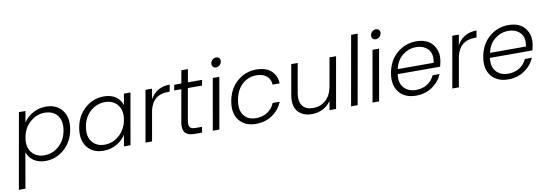

<svg xmlns="http://www.w3.org/2000/svg" viewBox="-84 -1256 5759 2017"><g transform="rotate(-10 2795.5 -247.0)"><path d="M175 -426Q209 -481 272.5 -517.5Q336 -554 413 -554Q527 -554 587 -477Q647 -400 625 -274Q603 -147 515.5 -69.5Q428 8 314 8Q237 8 187 -28.5Q137 -65 120 -120L54 258H-16L126 -546H196ZM554 -274Q572 -376 525.5 -434.5Q479 -493 390 -493Q304 -493 235 -432.5Q166 -372 148 -273Q130 -174 177.5 -113.5Q225 -53 312 -53Q400 -53 468 -113Q536 -173 554 -274Z M721 -274Q743 -400 830.5 -477Q918 -554 1032 -554Q1110 -554 1160 -518Q1210 -482 1225 -426L1246 -546H1316L1220 0H1150L1171 -121Q1137 -65 1073.5 -28.5Q1010 8 932 8Q819 8 759 -69.5Q699 -147 721 -274ZM1034 -493Q946 -493 878.5 -434Q811 -375 793 -274Q775 -173 821.5 -113Q868 -53 956 -53Q1042 -53 1111 -113.5Q1180 -174 1198 -273Q1216 -372 1168.5 -432.5Q1121 -493 1034 -493Z M1450 0H1380L1476 -546H1546L1527 -437Q1596 -556 1736 -556L1723 -483H1703Q1545 -483 1507 -323Z M1788 -148 1848 -487H1772L1783 -546H1859L1883 -683H1953L1929 -546H2080L2069 -487H1918L1858 -148Q1850 -98 1866 -79Q1882 -60 1930 -60H1994L1983 0H1908Q1834 0 1804 -34.5Q1774 -69 1788 -148Z M2098 0 2194 -546H2264L2168 0ZM2248 -649Q2226 -649 2214 -664Q2202 -679 2206 -701Q2210 -723 2227 -737.5Q2244 -752 2266 -752Q2287 -752 2299 -737.5Q2311 -723 2307 -701Q2303 -679 2286 -664Q2269 -649 2248 -649Z M2658 -554Q2759 -554 2815.5 -504Q2872 -454 2876 -368H2801Q2798 -427 2757.5 -460.5Q2717 -494 2648 -494Q2563 -494 2498.5 -436.5Q2434 -379 2415 -273Q2396 -166 2440.5 -108.5Q2485 -51 2569 -51Q2639 -51 2691 -84.5Q2743 -118 2768 -178H2843Q2809 -94 2734 -43Q2659 8 2559 8Q2442 8 2381 -68.5Q2320 -145 2343 -273Q2366 -401 2453.5 -477.5Q2541 -554 2658 -554Z M3509 -546 3413 0H3343L3360 -96Q3326 -45 3272 -18Q3218 9 3156 9Q3058 9 3006.5 -51.5Q2955 -112 2975 -227L3031 -546H3100L3045 -235Q3030 -146 3066 -99Q3102 -52 3179 -52Q3255 -52 3310 -98.5Q3365 -145 3384 -235L3439 -546Z M3573 0 3704 -740H3774L3643 0Z M3802 0 3898 -546H3968L3872 0ZM3952 -649Q3930 -649 3918 -664Q3906 -679 3910 -701Q3914 -723 3931 -737.5Q3948 -752 3970 -752Q3991 -752 4003 -737.5Q4015 -723 4011 -701Q4007 -679 3990 -664Q3973 -649 3952 -649Z M4352 -494Q4273 -494 4208.5 -443.5Q4144 -393 4124 -300H4507Q4526 -393 4479.5 -443.5Q4433 -494 4352 -494ZM4548 -173Q4514 -93 4439.5 -42.5Q4365 8 4266 8Q4148 8 4086 -68.5Q4024 -145 4047 -273Q4070 -402 4158 -478Q4246 -554 4365 -554Q4482 -554 4540 -481.5Q4598 -409 4579 -302Q4573 -272 4567 -248H4114Q4101 -155 4148 -103Q4195 -51 4276 -51Q4345 -51 4397 -84Q4449 -117 4473 -173Z M4723 0H4653L4749 -546H4819L4800 -437Q4869 -556 5009 -556L4996 -483H4976Q4818 -483 4780 -323Z M5336 -494Q5257 -494 5192.5 -443.5Q5128 -393 5108 -300H5491Q5510 -393 5463.5 -443.5Q5417 -494 5336 -494ZM5532 -173Q5498 -93 5423.5 -42.5Q5349 8 5250 8Q5132 8 5070 -68.5Q5008 -145 5031 -273Q5054 -402 5142 -478Q5230 -554 5349 -554Q5466 -554 5524 -481.5Q5582 -409 5563 -302Q5557 -272 5551 -248H5098Q5085 -155 5132 -103Q5179 -51 5260 -51Q5329 -51 5381 -84Q5433 -117 5457 -173Z"/></g></svg>

Font: Poppins Light
Style: Italic
Weight: 300
Italic angle: -10°
Designer: Ninad Kale (Devanagari), Jonny Pinhorn (Latin)
Foundry: Indian Type Foundry
Version: Version 3.200;PS 1.000;hotconv 16.6.54;makeotf.lib2.5.65590